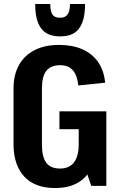

<svg xmlns="http://www.w3.org/2000/svg" viewBox="-20 -936 607 966"><path d="M257 10Q191 10 144.5 -15Q98 -40 73 -90Q48 -140 48 -212V-490Q48 -559 75 -608Q102 -657 153.5 -683.5Q205 -710 277 -710Q345 -710 394.5 -688Q444 -666 473.5 -624Q503 -582 509 -520L374 -506Q369 -557 346.5 -582.5Q324 -608 283 -608Q235 -608 213 -579.5Q191 -551 191 -491V-207Q191 -146 213 -117Q235 -88 282 -88Q328 -88 351.5 -118Q375 -148 376 -205L463 -207Q463 -138 439.5 -90Q416 -42 370.5 -16Q325 10 257 10ZM376 -186V-345L422 -286H279V-376H515V-1H439ZM279 -753Q242 -753 214.5 -768.5Q187 -784 172 -820Q157 -856 157 -916H233Q233 -889 238.5 -874Q244 -859 254.5 -853Q265 -847 278 -847H286Q308 -847 320 -863.5Q332 -880 332 -916H408Q408 -856 393 -820Q378 -784 351 -768.5Q324 -753 286 -753Z"/></svg>

Font: Pathway Extreme Condensed
Style: Bold
Weight: 700
Width: 3
Version: Version 1.001;gftools[0.9.26]